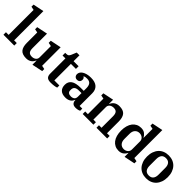

<svg xmlns="http://www.w3.org/2000/svg" viewBox="246 -1997 3246 3246"><g transform="rotate(45 1869.0 -374.0)"><path d="M30 -60H94V-657L30 -670V-720L225 -760V-60H289V0H30Z M582 12Q487 12 447 -36.5Q407 -85 407 -182V-431L343 -444V-494L538 -534V-188Q538 -129 560 -102.5Q582 -76 631 -76Q650 -76 668 -81Q686 -86 700.5 -96.5Q715 -107 724 -123Q733 -139 733 -161V-431L668 -444V-494L864 -534V-91L928 -78V-28L735 12V-85H730Q723 -66 710.5 -48.5Q698 -31 679.5 -17.5Q661 -4 637 4Q613 12 582 12Z M1164 9Q1105 9 1079.5 -16Q1054 -41 1054 -93V-458H985V-522H1007Q1042 -522 1057 -535.5Q1072 -549 1083 -576L1119 -663H1185V-522H1305V-458H1185V-62H1305V-11Q1289 -3 1250 3Q1211 9 1164 9Z M1520 12Q1439 12 1400 -27Q1361 -66 1361 -135Q1361 -211 1416.5 -250Q1472 -289 1590 -289H1661V-352Q1661 -413 1636 -444.5Q1611 -476 1554 -476Q1510 -476 1486 -463V-459Q1496 -453 1505.5 -440.5Q1515 -428 1515 -406Q1515 -377 1497.5 -358.5Q1480 -340 1446 -340Q1417 -340 1398.5 -359Q1380 -378 1380 -409Q1380 -433 1393.5 -455.5Q1407 -478 1434 -495.5Q1461 -513 1500.5 -523.5Q1540 -534 1592 -534Q1692 -534 1742 -488.5Q1792 -443 1792 -361V-59H1856V-9Q1841 1 1816 6.5Q1791 12 1765 12Q1715 12 1693 -12.5Q1671 -37 1671 -75V-78H1666Q1659 -61 1648 -45Q1637 -29 1620 -16.5Q1603 -4 1578.5 4Q1554 12 1520 12ZM1571 -68Q1611 -68 1636 -87Q1661 -106 1661 -151V-235H1604Q1544 -235 1518.5 -213.5Q1493 -192 1493 -152V-134Q1493 -100 1514.5 -84Q1536 -68 1571 -68Z M1925 -60H1989V-431L1925 -444V-494L2118 -534V-437H2123Q2130 -456 2142.5 -473.5Q2155 -491 2173.5 -504.5Q2192 -518 2216 -526Q2240 -534 2271 -534Q2366 -534 2406 -485.5Q2446 -437 2446 -340V-60H2510V0H2254V-60H2315V-334Q2315 -393 2293 -419.5Q2271 -446 2222 -446Q2203 -446 2185 -441Q2167 -436 2152.5 -425.5Q2138 -415 2129 -399Q2120 -383 2120 -361V-60H2181V0H1925Z M2791 12Q2743 12 2704.5 -7Q2666 -26 2638.5 -61.5Q2611 -97 2596.5 -147.5Q2582 -198 2582 -261Q2582 -324 2596.5 -374.5Q2611 -425 2638.5 -460.5Q2666 -496 2704.5 -515Q2743 -534 2791 -534Q2848 -534 2883 -507Q2918 -480 2933 -445H2938V-657L2874 -670V-720L3069 -760V-91L3133 -78V-28L2938 12V-78H2933Q2918 -42 2882.5 -15Q2847 12 2791 12ZM2834 -70Q2876 -70 2907 -95.5Q2938 -121 2938 -165V-357Q2938 -401 2907 -426.5Q2876 -452 2834 -452Q2784 -452 2753 -418Q2722 -384 2722 -322V-200Q2722 -138 2753 -104Q2784 -70 2834 -70Z M3450 -54Q3504 -54 3530.5 -87Q3557 -120 3557 -180V-342Q3557 -402 3530.5 -435Q3504 -468 3450 -468Q3396 -468 3369.5 -435Q3343 -402 3343 -342V-180Q3343 -120 3369.5 -87Q3396 -54 3450 -54ZM3450 12Q3394 12 3348.5 -6.5Q3303 -25 3270.5 -60.5Q3238 -96 3220 -146.5Q3202 -197 3202 -261Q3202 -325 3220 -375.5Q3238 -426 3270.5 -461.5Q3303 -497 3348.5 -515.5Q3394 -534 3450 -534Q3506 -534 3551.5 -515.5Q3597 -497 3629.5 -461.5Q3662 -426 3680 -375.5Q3698 -325 3698 -261Q3698 -197 3680 -146.5Q3662 -96 3629.5 -60.5Q3597 -25 3551.5 -6.5Q3506 12 3450 12Z"/></g></svg>

Font: IBM Plex Serif SmBld
Style: Regular
Weight: 600
Designer: Mike Abbink, Paul van der Laan, Pieter van Rosmalen
Foundry: Bold Monday
Version: Version 3.001